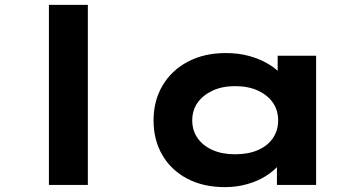

<svg xmlns="http://www.w3.org/2000/svg" viewBox="-20 -760 1492 789"><path d="M181 0V-740H341V0Z M905 9Q815 9 749 -26Q683 -61 647 -123Q611 -185 611 -265Q611 -346 648 -408.5Q685 -471 752 -506.5Q819 -542 908 -542Q960 -542 1003.5 -530Q1047 -518 1081 -498Q1115 -478 1135 -455Q1155 -432 1160 -409L1121 -405V-531H1279V0H1118V-144L1151 -133Q1148 -108 1127 -83Q1106 -58 1073 -37Q1040 -16 996.5 -3.5Q953 9 905 9ZM946 -126Q1001 -126 1040.5 -143.5Q1080 -161 1101.5 -192.5Q1123 -224 1123 -265Q1123 -307 1101.5 -338Q1080 -369 1040.5 -387.5Q1001 -406 946 -406Q893 -406 853.5 -387.5Q814 -369 792 -338Q770 -307 770 -265Q770 -224 792 -192.5Q814 -161 853.5 -143.5Q893 -126 946 -126Z"/></svg>

Font: Lexend Tera
Style: Bold
Weight: 700
Designer: Bonnie Shaver-Troup, Thomas Jockin
Foundry: Lexend
Version: Version 1.007